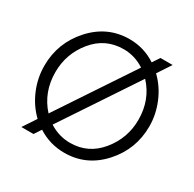

<svg xmlns="http://www.w3.org/2000/svg" viewBox="-157 -882 1065 1054"><g transform="rotate(30 375.5 -355.0)"><path d="M594 -625Q648 -573 678 -501Q708 -429 708 -354Q708 -209 611.5 -102Q515 5 375 5Q283 5 207 -44L178 0H101L156 -83Q102 -135 72 -206.5Q42 -278 42 -355Q42 -500 139 -607.5Q236 -715 376 -715Q467 -715 543 -665L573 -710H650ZM112 -355Q112 -228 193 -139L507 -611Q446 -651 375 -651Q259 -651 185.5 -561Q112 -471 112 -355ZM375 -58Q490 -58 564 -148.5Q638 -239 638 -355Q638 -482 557 -569L243 -97Q305 -58 375 -58Z"/></g></svg>

Font: Raleway-v4020
Style: Regular
Weight: 400
Designer: Matt McInerney, Pablo Impallari, Rodrigo Fuenzalida
Foundry: Matt McInerney, Pablo Impallari, Rodrigo Fuenzalida
Version: Version 4.020;PS 004.020;hotconv 1.0.88;makeotf.lib2.5.64775